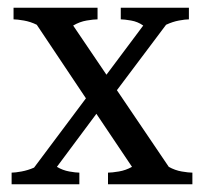

<svg xmlns="http://www.w3.org/2000/svg" viewBox="-20 -476 527 496"><path d="M259 0V-30Q269 -30 287 -33Q305 -36 321 -45L229 -182L127 -45Q142 -36 159 -33Q176 -30 185 -30V0H10V-30Q19 -30 35.5 -33Q52 -36 68 -43L202 -222L75 -412Q59 -420 41.5 -423Q24 -426 15 -426V-456H232V-426Q222 -426 204 -423Q186 -420 169 -410L255 -283L350 -410Q336 -420 318.5 -423Q301 -426 292 -426V-456H468V-426Q459 -426 442.5 -423Q426 -420 409 -412L282 -243L416 -45Q432 -36 449.5 -33Q467 -30 477 -30V0Z"/></svg>

Font: Joan
Style: Regular
Weight: 400
Designer: Paolo Biagini
Version: Version 1.001; ttfautohint (v1.8.4.7-5d5b);gftools[0.9.30]